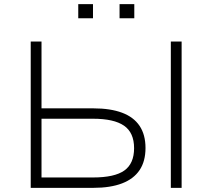

<svg xmlns="http://www.w3.org/2000/svg" viewBox="-20 -905 1024 925"><path d="M128 0V-705H180V-383H430Q512 -383 568 -362Q624 -341 652.5 -298.5Q681 -256 681 -192Q681 -128 652.5 -85.5Q624 -43 568 -21.5Q512 0 430 0ZM180 -50H428Q532 -50 579 -83.5Q626 -117 626 -191Q626 -266 577.5 -299.5Q529 -333 428 -333H180ZM803 0V-705H855V0ZM556 -817V-885H627V-817ZM357 -817V-885H428V-817Z"/></svg>

Font: Nunito Sans 7pt SemiExpanded ExtraLight
Style: Regular
Weight: 250
Width: 6
Designer: Vernon Adams
Foundry: Vernon Adams
Version: Version 3.101;gftools[0.9.27]